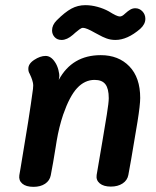

<svg xmlns="http://www.w3.org/2000/svg" viewBox="-20 -724 607 745"><path d="M524 -344Q524 -317 513.5 -251.5Q503 -186 489 -106L478 -45Q474 -24 455.5 -12Q437 0 410 0Q382 0 367 -12.5Q352 -25 355 -45L377 -174Q387 -233 394.5 -279.5Q402 -326 402 -343Q402 -380 389 -397Q376 -414 347 -414Q309 -414 279.5 -382.5Q250 -351 225 -279Q209 -231 200 -178L196 -153Q186 -90 177 -44Q173 -23 155 -11Q137 1 110 1Q81 1 66.5 -11.5Q52 -24 55 -44L60 -73Q94 -273 108 -379Q110 -393 107.5 -404Q105 -415 101 -424.5Q97 -434 95 -438Q90 -446 90 -456Q89 -476 112.5 -491.5Q136 -507 157 -507Q178 -507 194 -482Q202 -470 206.5 -453Q211 -436 210 -426L208 -414Q260 -510 371 -510Q440 -510 482 -466.5Q524 -423 524 -344ZM182 -606Q182 -627 200 -645Q232 -677 257 -690.5Q282 -704 311 -704Q334 -704 358 -697.5Q382 -691 402 -680Q418 -670 428.5 -665Q439 -660 445 -660Q454 -660 465 -671Q477 -682 486 -687Q495 -692 505 -692Q521 -692 532.5 -680Q544 -668 544 -651Q544 -630 524 -612Q474 -569 428 -569Q409 -569 393 -575Q377 -581 365 -588Q353 -595 348 -597Q315 -616 302 -616Q296 -616 287.5 -609.5Q279 -603 272.5 -597.5Q266 -592 263 -589Q240 -569 219 -569Q202 -569 192 -580Q182 -591 182 -606Z"/></svg>

Font: Mali SemiBold
Style: Italic
Weight: 600
Italic angle: -10°
Version: Version 1.000; ttfautohint (v1.6)